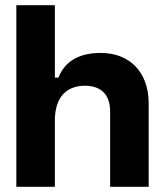

<svg xmlns="http://www.w3.org/2000/svg" viewBox="-20 -720 636 740"><path d="M43 0H191.5V-256C191.5 -345.5 236.5 -389.5 307 -389.5C368 -389.5 404.5 -357 404.5 -290V0H553V-322C553 -443 478.5 -516 368.5 -516C274.5 -516 226.5 -475.5 205.5 -421H191.5V-700H43Z"/></svg>

Font: MCL Standard Bold
Style: Regular
Weight: 700
Designer: Květoslav Bartoš
Foundry: Florian Karsten
Version: Version 1.001;Glyphs 3.2.3 (3260)